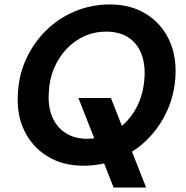

<svg xmlns="http://www.w3.org/2000/svg" viewBox="-20 -732 833 862"><path d="M490 110 332 -292H478L636 110ZM354 12Q263 12 195 -29Q127 -70 91 -141.5Q55 -213 60 -306Q63 -391 96.5 -465Q130 -539 186 -594.5Q242 -650 316 -681Q390 -712 474 -712Q565 -712 633 -671Q701 -630 736.5 -558.5Q772 -487 768 -395Q764 -309 730.5 -235Q697 -161 641 -105.5Q585 -50 511.5 -19Q438 12 354 12ZM372 -109Q424 -109 469.5 -130Q515 -151 550 -188.5Q585 -226 605.5 -276.5Q626 -327 629 -387Q632 -449 613 -494.5Q594 -540 554.5 -565Q515 -590 456 -590Q404 -590 358.5 -569.5Q313 -549 278 -511.5Q243 -474 222 -424Q201 -374 199 -314Q195 -252 215 -206Q235 -160 275 -134.5Q315 -109 372 -109Z"/></svg>

Font: DM Sans
Style: Bold Italic
Weight: 700
Italic angle: -10°
Designer: Colophon Foundry, Jonny Pinhorn
Foundry: Colophon Foundry
Version: Version 4.004;gftools[0.9.30]